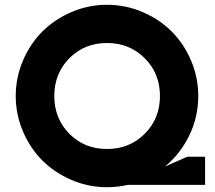

<svg xmlns="http://www.w3.org/2000/svg" viewBox="-20 -780 905 810"><path d="M845.2 -118.7V0H518.6Q476.6 9.8 431.2 9.8Q353 9.8 281.7 -20.8Q210.4 -51.3 158.9 -102.8Q107.4 -154.3 76.9 -225.6Q46.4 -296.9 46.4 -375Q46.4 -453.1 76.9 -524.4Q107.4 -595.7 158.9 -647.2Q210.4 -698.7 281.7 -729.2Q353 -759.8 431.2 -759.8Q509.8 -759.8 581.3 -729.2Q652.8 -698.7 704.3 -647.2Q755.9 -595.7 786.1 -524.4Q816.4 -453.1 816.4 -375Q816.4 -286.6 778.8 -209Q741.2 -131.3 676.3 -77.6L770 -118.7ZM431.2 -151.4Q526.4 -151.4 590.6 -215.6Q654.8 -279.8 654.8 -375Q654.8 -470.2 590.6 -534.4Q526.4 -598.6 431.2 -598.6Q336.4 -598.6 272.7 -534.4Q209 -470.2 209 -375Q209 -279.8 272.7 -215.6Q336.4 -151.4 431.2 -151.4Z"/></svg>

Font: Now Alt
Style: Bold
Weight: 700
Designer: Alfredo Marco Pradil
Foundry: Alfredo Marco Pradil
Version: Version 1.002;PS 001.002;hotconv 1.0.88;makeotf.lib2.5.64775